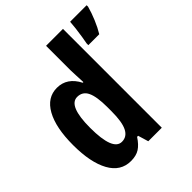

<svg xmlns="http://www.w3.org/2000/svg" viewBox="-209 -897 1044 1044"><g transform="rotate(-45 313.0 -375.0)"><path d="M626 -749Q616 -712 599 -671.5Q582 -631 563 -600H479V-613Q482 -628 486.5 -655.5Q491 -683 494.5 -712.5Q498 -742 499 -760H626ZM198 10Q119 10 77.5 -65.5Q36 -141 36 -274Q36 -408 77.5 -482.5Q119 -557 194 -557Q272 -557 313 -477H318Q317 -509 315.5 -531.5Q314 -554 314 -570V-760H444V0H340L322 -60H314Q290 -23 264 -6.5Q238 10 198 10ZM237 -99Q276 -99 295 -137Q314 -175 314 -257V-288Q314 -369 296 -406.5Q278 -444 237 -444Q168 -444 168 -275Q168 -99 237 -99Z"/></g></svg>

Font: Noto Sans ExtraCondensed
Style: Bold
Weight: 700
Width: 2
Designer: Monotype Design Team
Foundry: Monotype Imaging Inc.
Version: Version 2.013; ttfautohint (v1.8.4.7-5d5b)